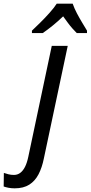

<svg xmlns="http://www.w3.org/2000/svg" viewBox="-142 -786 494 1046"><path d="M-62 240Q-80 240 -95.5 237Q-111 234 -122 230L-121 156Q-110 160 -96 163.5Q-82 167 -66 167Q-47 167 -32 156Q-17 145 -6 123.5Q5 102 12 69L140 -536H227L97 77Q87 127 68 163.5Q49 200 17.5 220Q-14 240 -62 240ZM32 -619Q49 -635 75.5 -661Q102 -687 127.5 -715.5Q153 -744 167 -766H254Q263 -740 277 -713.5Q291 -687 305.5 -663Q320 -639 332 -619V-606H276Q265 -617 252.5 -631Q240 -645 227.5 -662Q215 -679 202 -697Q174 -670 145 -646.5Q116 -623 91 -606H32Z"/></svg>

Font: Noto Sans Display
Style: Italic
Weight: 400
Italic angle: -12°
Designer: Monotype Design Team
Foundry: Monotype Imaging Inc.
Version: Version 2.003